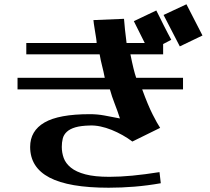

<svg xmlns="http://www.w3.org/2000/svg" viewBox="-20 -798 982 898"><path d="M852 -778 927 -632 821 -581 745 -728ZM711 -749Q718 -736 727 -717.5Q736 -699 745.5 -680Q755 -661 764.5 -643Q774 -625 781 -612L743 -592V-544H590Q605 -468 617 -434H836V-380H645Q672 -306 693.5 -263.5Q715 -221 729 -200L599 -136Q578 -152 553 -166Q528 -180 502 -190.5Q476 -201 450 -206.5Q424 -212 400 -211Q358 -210 332.5 -202.5Q307 -195 292.5 -181.5Q278 -168 273.5 -150Q269 -132 269 -111Q269 -84 278 -59Q287 -34 311.5 -14Q336 6 379.5 17.5Q423 29 491 29Q541 29 599 23.5Q657 18 726 7L732 59Q670 70 609 75Q548 80 488 80Q302 80 211.5 32.5Q121 -15 121 -111Q121 -186 188 -225Q255 -264 400 -264Q435 -264 467.5 -258Q500 -252 541 -244Q529 -281 516 -314Q503 -347 494 -380H62V-434H470Q464 -465 457.5 -490Q451 -515 446 -544H103V-597H432Q432 -604 429.5 -620.5Q427 -637 424 -654.5Q421 -672 419 -686.5Q417 -701 417 -704L560 -710Q563 -667 572 -597H657L606 -699Z"/></svg>

Font: Cafe24 ClassicType
Style: Regular
Weight: 400
Designer: Cafe24 thkim, hmlim, mnelim & 4IR
Foundry: Cafe24
Version: Version 1.000